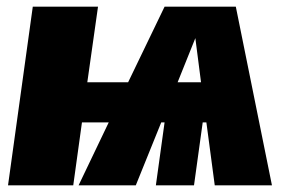

<svg xmlns="http://www.w3.org/2000/svg" viewBox="-20 -554 855 574"><path d="M622 0 597 -188H586L560 0H446L472 -188H462L386 0H215L305 -188H225L199 0H4L78 -534H273L241 -308H363L472 -534H685L793 0ZM511 -308H581L564 -440Z"/></svg>

Font: Fira Sans Black
Style: Italic
Weight: 900
Italic angle: -8°
Designer: Carrois Corporate & Edenspiekermann AG
Foundry: Carrois Corporate GbR & Edenspiekermann AG
Version: Version 4.203